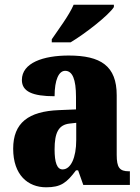

<svg xmlns="http://www.w3.org/2000/svg" viewBox="-20 -786 594 816"><path d="M200 -619V-606H280C342 -643 442 -721 464 -756V-766H293C274 -721 227 -659 200 -619ZM176 10C239 10 263 -9 303 -62H312L334 0H532V-58H528C488 -58 476 -74 476 -128V-381C476 -506 408 -550 272 -550C164 -550 73 -519 73 -446C73 -397 118 -377 212 -377C212 -447 230 -485 257 -485C288 -485 303 -449 303 -374V-321L231 -318C101 -313 36 -264 36 -154C36 -42 99 10 176 10ZM246 -66C222 -66 212 -96 212 -151C212 -221 228 -256 277 -261L304 -264V-191C304 -116 281 -66 246 -66Z"/></svg>

Font: Noto Serif Bengali Condensed Black
Style: Regular
Weight: 900
Width: 3
Designer: Juan Bruce, Universal Thirst, Indian Type Foundry and the Monotype Design Team.
Foundry: Monotype Imaging Inc.
Version: Version 2.003